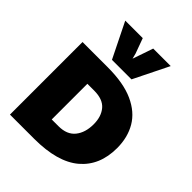

<svg xmlns="http://www.w3.org/2000/svg" viewBox="-269 -1139 1287 1287"><g transform="rotate(45 374.0 -496.0)"><path d="M55 0V-688H294Q444 -688 538.5 -645Q633 -602 677.5 -526Q722 -450 722 -349Q722 -184 613.5 -92Q505 0 284 0ZM276 -175H340Q420 -175 459 -223.5Q498 -272 498 -351Q498 -424 460.5 -468.5Q423 -513 340 -513H276ZM279 -743 156 -992H322L361 -885L371 -846Q377 -864 386.5 -891Q396 -918 405.5 -946Q415 -974 421 -992H587L464 -743Z"/></g></svg>

Font: Paytone One
Style: Regular
Weight: 400
Designer: Vernon Adams
Foundry: Vernon Adams
Version: Version 1.002; ttfautohint (v1.8.4.7-5d5b);gftools[0.9.23]